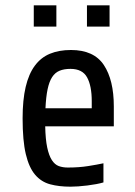

<svg xmlns="http://www.w3.org/2000/svg" viewBox="-20 -695 508 722"><path d="M150 -220Q151 -171 157.5 -140.5Q164 -110 175 -93Q186 -76 201 -70.5Q216 -65 235 -65Q277 -65 311.5 -70.5Q346 -76 369 -81V-9Q345 -2 308.5 2.5Q272 7 245 7Q202 7 168.5 -2Q135 -11 112 -38Q89 -65 77 -115.5Q65 -166 65 -250Q65 -319 76.5 -368Q88 -417 111 -448Q134 -479 168 -493Q202 -507 247 -507Q333 -507 370.5 -450.5Q408 -394 408 -295V-220ZM245 -436Q221 -436 204 -429Q187 -422 176 -405Q165 -388 159 -359.5Q153 -331 151 -288H325V-315Q325 -372 307.5 -404Q290 -436 245 -436ZM307 -595V-675H392V-595ZM107 -595V-675H192V-595Z"/></svg>

Font: Share
Style: Regular
Weight: 400
Designer: Ralph du Carrois
Version: Version 1.002